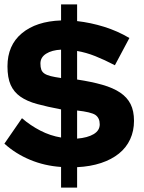

<svg xmlns="http://www.w3.org/2000/svg" viewBox="-20 -779 654 874"><path d="M258 75V-19Q183 -24 117 -51.5Q51 -79 0 -125Q20 -154 40 -183Q60 -212 80 -241Q118 -208 163.5 -184.5Q209 -161 258 -153V-281Q195 -293 149 -305.5Q103 -318 73 -339Q43 -360 28.5 -392.5Q14 -425 14 -477Q14 -573 79.5 -627.5Q145 -682 258 -686V-759H331V-683Q393 -676 454 -657Q515 -638 569 -606Q552 -575 536 -544Q520 -513 503 -482Q455 -507 413.5 -523.5Q372 -540 331 -547V-417Q397 -407 446 -393Q495 -379 527 -357.5Q559 -336 574.5 -305Q590 -274 590 -229Q590 -183 572.5 -145Q555 -107 521.5 -80Q488 -53 440 -37Q392 -21 331 -18V75ZM257 -424H258V-553Q216 -551 190 -534.5Q164 -518 164 -490Q164 -473 168 -462Q172 -451 182.5 -444Q193 -437 211 -432.5Q229 -428 257 -424ZM414 -256Q394 -269 331 -276V-148Q379 -152 406.5 -168.5Q434 -185 434 -213Q434 -242 414 -256Z"/></svg>

Font: Rosa Sans Black
Style: Regular
Weight: 900
Designer: Pentagram / MCKL
Foundry: Pentagram / MCKL
Version: Version 1.005;September 16, 2019;FontCreator 11.5.0.2425 64-